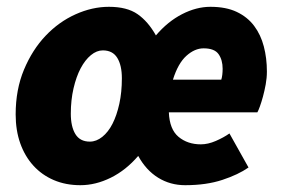

<svg xmlns="http://www.w3.org/2000/svg" viewBox="-20 -532 832 564"><path d="M216 12Q173 12 138 -3Q103 -18 78 -45.5Q53 -73 39.5 -111Q26 -149 26 -196Q26 -269 50.5 -327.5Q75 -386 114 -427Q153 -468 202 -490Q251 -512 300 -512Q353 -512 384 -490.5Q415 -469 438 -428Q473 -469 515 -490.5Q557 -512 598 -512Q644 -512 675.5 -497Q707 -482 726.5 -456Q746 -430 755 -395.5Q764 -361 764 -322Q764 -303 760.5 -284Q757 -265 752.5 -248.5Q748 -232 743.5 -219.5Q739 -207 736 -202H476Q478 -152 504.5 -130Q531 -108 570 -108Q591 -108 614 -118Q637 -128 654 -140L710 -40Q680 -19 633 -3.5Q586 12 524 12Q480 12 444.5 -10Q409 -32 386 -74Q350 -32 305.5 -10Q261 12 216 12ZM244 -116Q263 -116 280.5 -130Q298 -144 310.5 -168.5Q323 -193 330.5 -227Q338 -261 338 -302Q338 -340 324.5 -362Q311 -384 282 -384Q264 -384 247 -370Q230 -356 217 -331.5Q204 -307 196 -272.5Q188 -238 188 -198Q188 -160 201.5 -138Q215 -116 244 -116ZM488 -298H630Q632 -304 633 -312.5Q634 -321 634 -330Q634 -356 622 -373Q610 -390 578 -390Q552 -390 527.5 -368Q503 -346 488 -298Z"/></svg>

Font: mr_Source Sans Pro
Style: Italic
Weight: 900
Italic angle: -11°
Designer: Paul D. Hunt
Foundry: Adobe Systems Incorporated
Version: Version 1.076;July 10, 2024;FontCreator 11.5.0.2430 64-bit